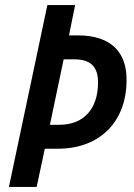

<svg xmlns="http://www.w3.org/2000/svg" viewBox="-20 -734 527 754"><path d="M15 0H124L156 -150H207C376 -150 477 -260 477 -419C478 -525 420 -595 286 -595H251L275 -714H166ZM176 -244 230 -501H272C335 -501 365 -473 365 -410C365 -306 308 -244 214 -244Z"/></svg>

Font: Noto Sans Display SemiCondensed Medium
Style: Italic
Weight: 500
Width: 4
Italic angle: -12°
Designer: Monotype Design Team
Foundry: Monotype Imaging Inc.
Version: Version 1.900